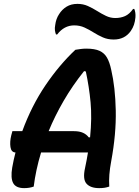

<svg xmlns="http://www.w3.org/2000/svg" viewBox="-20 -961 719 991"><path d="M154 2Q132 10 105 10Q62 10 48 -16Q34 -42 43 -96Q50 -136 60 -174Q38 -175 34 -202Q30 -229 38 -262L44 -284H95Q143 -415 214.5 -520.5Q286 -626 369 -704Q382 -706 396 -708Q410 -710 425 -710Q469 -710 494 -698.5Q519 -687 532.5 -663Q546 -639 554 -601Q575 -511 577.5 -390.5Q580 -270 554 -129Q547 -92 544.5 -60Q542 -28 544 2Q532 6 520.5 8Q509 10 492 10Q447 10 426.5 -13Q406 -36 419 -94Q428 -136 434 -174H192Q178 -128 168.5 -83.5Q159 -39 154 2ZM362 -284Q390 -284 408.5 -275.5Q427 -267 438 -252H445Q455 -353 447.5 -433Q440 -513 423 -592L414 -594Q354 -519 308.5 -440.5Q263 -362 231 -284ZM575 -868Q603 -868 625.5 -878Q648 -888 667 -915H673Q681 -897 679 -871Q677 -850 671.5 -833.5Q666 -817 655 -801Q624 -757 567 -757Q536 -757 511 -768Q486 -779 463 -793.5Q440 -808 416 -819Q392 -830 363 -830Q311 -830 275 -783H269Q265 -793 263.5 -804.5Q262 -816 265 -832Q267 -848 272 -862Q277 -876 285 -888Q300 -912 323.5 -926.5Q347 -941 380 -941Q409 -941 433.5 -930Q458 -919 481 -904.5Q504 -890 527 -879Q550 -868 575 -868Z"/></svg>

Font: Recursive Sn Csl St SmB
Style: Italic
Weight: 600
Italic angle: -15°
Version: Version 1.079;hotconv 1.0.112;makeotfexe 2.5.65598; ttfautoh